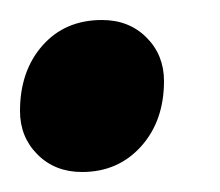

<svg xmlns="http://www.w3.org/2000/svg" viewBox="-21 -159 220 192"><path d="M61 13Q34 13 16.5 -4.5Q-1 -22 -1 -48Q-1 -88 21.5 -113.5Q44 -139 81 -139Q108 -139 125.5 -121.5Q143 -104 143 -78Q143 -38 120 -12.5Q97 13 61 13Z"/></svg>

Font: Platypi
Style: Italic
Weight: 400
Italic angle: -13°
Designer: David Sargent
Foundry: Bolt Cutter Type
Version: Version 1.200; ttfautohint (v1.8.4.7-5d5b)